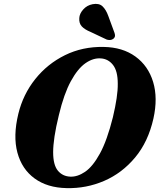

<svg xmlns="http://www.w3.org/2000/svg" viewBox="-20 -955 821 988"><path d="M513 -713.5Q611 -712 677 -664Q743 -616 768 -533.2Q793 -450.5 769.5 -345Q742.5 -225 675.2 -144.5Q608 -64 516 -24.2Q424 15.5 322.5 13Q223.5 11 158 -36.8Q92.5 -84.5 69.5 -169.8Q46.5 -255 74.5 -370Q99 -470 161.5 -548.2Q224 -626.5 314.2 -671Q404.5 -715.5 513 -713.5ZM342 -46Q379 -44.5 418.2 -71.2Q457.5 -98 494.2 -165Q531 -232 561 -352Q574 -407 580.2 -449.5Q586.5 -492 586 -524.5Q586 -589.5 561.5 -620.8Q537 -652 499 -654.5Q459.5 -657.5 419.8 -629.8Q380 -602 344.5 -537Q309 -472 283 -363Q267.5 -300 260.5 -252.8Q253.5 -205.5 253.5 -172Q253.5 -106 277.8 -76.8Q302 -47.5 342 -46ZM537 -873.5 569 -786.5Q572 -778.5 571.8 -770.8Q571.5 -763 564 -756Q557 -750 547 -749.2Q537 -748.5 529 -751.5L446.5 -790.5Q416 -803 401 -819Q386 -835 388 -862Q389 -884.5 408.2 -906.2Q427.5 -928 457 -933.5Q489.5 -939.5 507.5 -922.5Q525.5 -905.5 537 -873.5Z"/></svg>

Font: Fraunces 9pt S000
Style: Bold Italic
Weight: 700
Italic angle: -16°
Version: Version 1.000; ttfautohint (v1.8.3)